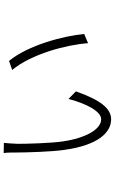

<svg xmlns="http://www.w3.org/2000/svg" viewBox="189 -795 622 1040"><g transform="rotate(-90 500.0 -275.0)"><path d="M246 -565 191 -566C194 -553 194 -508 194 -490C194 -446 198 -304 208 -238C234 -51 304 16 374 16C431 16 478 -40 525 -175L484 -215C460 -122 418 -38 374 -38C319 -38 272 -123 254 -245C244 -315 241 -442 241 -490C241 -508 245 -554 246 -565ZM690 -537 641 -520C727 -417 778 -226 786 -109L836 -130C826 -239 776 -433 690 -537Z"/></g></svg>

Font: Noto Sans SC Light
Style: Regular
Weight: 300
Designer: Ryoko NISHIZUKA 西塚涼子 (kana, bopomofo & ideographs); Paul D. Hunt (Latin, Greek & Cyrillic); Sandoll Communications 산돌커뮤니
Foundry: Adobe
Version: Version 2.004;hotconv 1.0.118;makeotfexe 2.5.65603